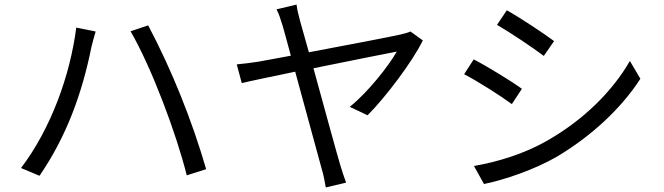

<svg xmlns="http://www.w3.org/2000/svg" viewBox="-20 -779 2908 841"><path d="M72 -43 153 -9C271 -181 339 -368 380 -571C385 -591 392 -619 399 -641L314 -658C287 -447 202 -214 72 -43ZM798 -11 883 -38C820 -254 734 -469 629 -668L552 -642C645 -481 753 -192 798 -11Z M1778 -641C1767 -636 1749 -631 1735 -628C1698 -619 1497 -581 1333 -550L1295 -685C1287 -715 1281 -739 1279 -759L1191 -738C1202 -719 1208 -697 1218 -666C1224 -646 1237 -598 1254 -535L1113 -509C1078 -504 1051 -500 1017 -497L1039 -415C1070 -423 1164 -442 1273 -465C1319 -298 1376 -86 1390 -36C1398 -11 1403 21 1407 42L1496 21C1488 -1 1477 -33 1471 -54C1455 -107 1400 -309 1353 -480C1517 -513 1689 -548 1718 -553C1683 -491 1591 -374 1512 -311L1590 -274C1668 -352 1787 -509 1832 -602Z M2200 -734 2157 -670C2213 -638 2316 -569 2362 -534L2407 -599C2366 -630 2256 -703 2200 -734ZM2056 -52 2100 27C2189 9 2321 -36 2418 -92C2570 -182 2702 -305 2785 -434L2739 -512C2662 -378 2535 -253 2377 -163C2280 -107 2162 -70 2056 -52ZM2055 -519 2013 -454C2071 -424 2175 -358 2222 -323L2266 -390C2224 -421 2113 -489 2055 -519Z"/></svg>

Font: Kinto Sans
Style: Regular
Weight: 400
Designer: Authors: Ryoko NISHIZUKA  (kana & ideographs); Paul D. Hunt (Latin, Greek & Cyrillic); Wenlong ZHANG  (bopomofo); Sandol
Foundry: Adobe Systems Incorporated, ookami Inc.
Version: Version 0.001